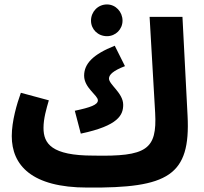

<svg xmlns="http://www.w3.org/2000/svg" viewBox="-20 -824 918 865"><path d="M462 -661C501 -661 532 -692 532 -731C532 -771 501 -804 462 -804C421 -804 390 -771 390 -731C390 -692 421 -661 462 -661ZM374 21C738 24 839 -33 825 -303L802 -748H654L679 -316C688 -150 641 -118 400 -123C212 -123 176 -177 176 -248C176 -290 189 -334 200 -372L74 -406C56 -356 33 -278 33 -211C33 -80 122 21 374 21ZM344 -222C515 -258 535 -307 535 -352C535 -405 471 -443 471 -470C471 -488 491 -506 543 -526L497 -618C399 -579 359 -537 359 -483C359 -428 421 -395 421 -372C421 -352 388 -340 317 -325Z"/></svg>

Font: Noto Sans Arabic UI XCn XBd
Style: Regular
Weight: 800
Width: 2
Designer: Monotype Design Team, Nadine Chahine and Nizar Qandah
Foundry: Monotype Imaging Inc.
Version: Version 2.010